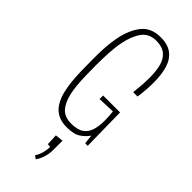

<svg xmlns="http://www.w3.org/2000/svg" viewBox="-304 -761 1066 1066"><g transform="rotate(45 229.0 -228.0)"><path d="M72 -361Q72 -385 72.5 -409Q73 -433 74.5 -455.5Q76 -478 79 -499.5Q82 -521 86 -541Q102 -618 140.5 -665.5Q179 -713 253 -713Q310 -713 343 -687Q376 -661 389.5 -615Q403 -569 403 -509Q403 -481 401 -451Q399 -421 394 -389H360Q364 -423 366 -453.5Q368 -484 368 -511Q368 -564 357.5 -602Q347 -640 321 -661Q295 -682 248 -682Q192 -682 162.5 -640Q133 -598 121 -533Q117 -513 114.5 -491Q112 -469 110.5 -445.5Q109 -422 108.5 -398Q108 -374 108 -350Q108 -306 109 -267Q110 -228 113 -195.5Q116 -163 122 -136Q135 -80 162 -51Q189 -22 240 -22Q289 -22 314.5 -40Q340 -58 350 -89.5Q360 -121 360 -163Q360 -180 359 -197.5Q358 -215 356 -234L255 -230V-258H388L392 0H372L366 -54Q353 -33 324 -11.5Q295 10 237 10Q194 10 165 -5.5Q136 -21 118 -49.5Q100 -78 90 -117Q82 -149 78 -187.5Q74 -226 73 -270Q72 -314 72 -361ZM241 257 222 244Q236 224 242.5 199Q249 174 249 152L229 150L226 84L273 79Q273 97 273 115.5Q273 134 273 152Q273 172 269 191Q265 210 258 226.5Q251 243 241 257Z"/></g></svg>

Font: Truculenta Thin
Style: Regular
Weight: 250
Version: Version 1.002